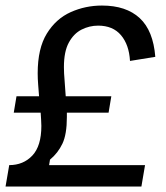

<svg xmlns="http://www.w3.org/2000/svg" viewBox="-22 -682 608 702"><path d="M-1.7 0 11.7 -78.3Q63.3 -78.3 96.3 -113.3Q129.2 -148.3 129.2 -221.7Q129.2 -232.5 128.3 -244.6Q127.5 -256.7 126.7 -270H28.3L38.3 -330H120.8Q119.2 -351.7 117.5 -372.9Q115.8 -394.2 115.8 -414.2Q115.8 -505 149.2 -559.2Q182.5 -613.3 236.2 -637.5Q290 -661.7 350.8 -661.7Q439.2 -661.7 488.8 -615.8Q538.3 -570 545.8 -474.2L453.3 -459.2Q450 -518.3 420.4 -553.3Q390.8 -588.3 336.7 -588.3Q305 -588.3 276.2 -573.8Q247.5 -559.2 229.6 -526.2Q211.7 -493.3 211.7 -436.7Q211.7 -415 214.2 -387.1Q216.7 -359.2 218.3 -330H385L375 -270H222.5Q222.5 -261.7 222.5 -254.2Q222.5 -190.8 206.2 -156.7Q190 -122.5 160.8 -98.3L157.5 -78.3H508.3L495 0Z"/></svg>

Font: Familjen Grotesk GF
Style: Italic
Weight: 400
Designer: Anders Wikstroem, Jonas Baeckman, Matilda Gysing, Kristian Moeller
Foundry: Familjen STHML AB
Version: Version 2.000; Beta; Release 4; Build 6